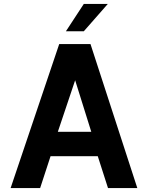

<svg xmlns="http://www.w3.org/2000/svg" viewBox="-20 -956 732 976"><path d="M315 -797 406 -936H528L406 -797ZM34 0 281 -732H440L678 0H529L477 -162H237L184 0ZM274 -286H444L362 -548Z"/></svg>

Font: Mina
Style: Bold
Weight: 700
Version: Version 1.000